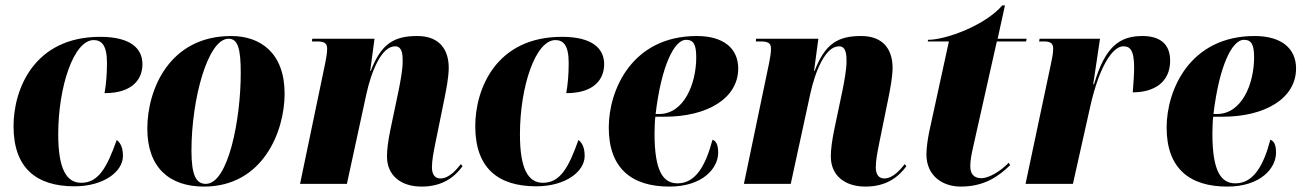

<svg xmlns="http://www.w3.org/2000/svg" viewBox="-20 -679 4806 709"><path d="M255 9C364 9 434 -46 434 -103C434 -138 422 -154 411 -162C375 -61 344 -4 280 -4C225 -4 195 -56 195 -183C195 -358 252 -531 326 -531C355 -531 375 -512 375 -447C375 -405 372 -369 366 -335C472 -335 506 -389 506 -442C506 -498 465 -543 350 -543C106 -543 30 -350 30 -213C30 -57 116 9 255 9Z M733 10C951 10 1031 -194 1031 -333C1031 -484 941 -546 834 -546C605 -546 524 -348 524 -204C524 -60 606 10 733 10ZM740 0C704 0 687 -32 687 -123C687 -312 747 -536 824 -536C859 -536 869 -498 869 -409C869 -238 823 0 740 0Z M1537 10C1615 10 1659 -26 1688 -65L1682 -73C1667 -55 1640 -20 1606 -20C1587 -20 1575 -34 1575 -61C1575 -88 1581 -116 1588 -152L1621 -314C1628 -349 1637 -394 1637 -429C1637 -491 1607 -546 1521 -546C1435 -546 1388 -518 1349 -417H1347L1363 -536H1133L1132 -526H1151C1185 -526 1188 -514 1188 -497C1188 -483 1184 -462 1181 -446L1088 0H1261L1333 -332C1351 -414 1388 -508 1439 -508C1466 -508 1467 -476 1467 -452C1467 -420 1457 -370 1452 -345L1422 -202C1413 -159 1409 -126 1409 -101C1409 -33 1458 10 1537 10Z M1960 9C2069 9 2139 -46 2139 -103C2139 -138 2127 -154 2116 -162C2080 -61 2049 -4 1985 -4C1930 -4 1900 -56 1900 -183C1900 -358 1957 -531 2031 -531C2060 -531 2080 -512 2080 -447C2080 -405 2077 -369 2071 -335C2177 -335 2211 -389 2211 -442C2211 -498 2170 -543 2055 -543C1811 -543 1735 -350 1735 -213C1735 -57 1821 9 1960 9Z M2452 10C2575 10 2632 -58 2632 -115C2632 -147 2623 -159 2611 -163C2586 -68 2549 -2 2482 -2C2429 -2 2397 -46 2397 -186C2397 -195 2398 -236 2400 -248H2435C2592 -248 2706 -316 2706 -426C2706 -501 2651 -546 2553 -546C2314 -546 2228 -347 2228 -208C2228 -56 2314 10 2452 10ZM2414 -258H2401C2422 -436 2470 -532 2513 -532C2541 -532 2551 -515 2551 -467C2551 -370 2506 -258 2414 -258Z M3176 10C3254 10 3298 -26 3327 -65L3321 -73C3306 -55 3279 -20 3245 -20C3226 -20 3214 -34 3214 -61C3214 -88 3220 -116 3227 -152L3260 -314C3267 -349 3276 -394 3276 -429C3276 -491 3246 -546 3160 -546C3074 -546 3027 -518 2988 -417H2986L3002 -536H2772L2771 -526H2790C2824 -526 2827 -514 2827 -497C2827 -483 2823 -462 2820 -446L2727 0H2900L2972 -332C2990 -414 3027 -508 3078 -508C3105 -508 3106 -476 3106 -452C3106 -420 3096 -370 3091 -345L3061 -202C3052 -159 3048 -126 3048 -101C3048 -33 3097 10 3176 10Z M3528 10C3615 10 3668 -28 3710 -69L3705 -78C3675 -47 3632 -21 3604 -21C3576 -21 3563 -37 3563 -65C3563 -86 3567 -107 3573 -134L3661 -526H3769L3771 -536H3664L3691 -659H3681C3620 -587 3475 -532 3407 -532L3406 -526H3484L3411 -191C3406 -166 3401 -133 3401 -109C3401 -30 3460 10 3528 10Z M3861 -444 3767 0H3942L4006 -286C4041 -441 4091 -508 4128 -508C4151 -508 4168 -497 4168 -430C4168 -407 4166 -377 4163 -338C4239 -338 4301 -373 4301 -455C4301 -515 4265 -546 4199 -546C4115 -546 4061 -508 4020 -368H4017L4042 -536H3819L3817 -526H3836C3864 -526 3869 -514 3869 -500C3869 -480 3865 -464 3861 -444Z M4512 10C4635 10 4692 -58 4692 -115C4692 -147 4683 -159 4671 -163C4646 -68 4609 -2 4542 -2C4489 -2 4457 -46 4457 -186C4457 -195 4458 -236 4460 -248H4495C4652 -248 4766 -316 4766 -426C4766 -501 4711 -546 4613 -546C4374 -546 4288 -347 4288 -208C4288 -56 4374 10 4512 10ZM4474 -258H4461C4482 -436 4530 -532 4573 -532C4601 -532 4611 -515 4611 -467C4611 -370 4566 -258 4474 -258Z"/></svg>

Font: Noto Serif Display Condensed Black
Style: Italic
Weight: 900
Width: 3
Italic angle: -12°
Designer: Monotype Design Team
Foundry: Monotype Imaging Inc.
Version: Version 2.009